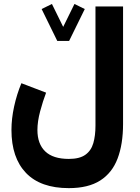

<svg xmlns="http://www.w3.org/2000/svg" viewBox="-20 -720 714 982"><path d="M272.9 -510.7 192.9 -673.8 245.6 -699.7 303.2 -582.5 360.8 -699.7 413.6 -673.8 333.5 -510.7ZM609.4 -85.9Q609.4 17.1 581.5 90.6Q553.7 164.1 492.7 203.1Q431.6 242.2 332 242.2Q187.5 242.2 113 164.6Q38.6 86.9 38.6 -55.2Q38.6 -112.8 52.2 -175.3Q65.9 -237.8 89.4 -294.4L215.8 -246.1Q199.2 -202.6 185.3 -150.6Q171.4 -98.6 171.4 -55.2Q171.4 16.1 211.4 54.4Q251.5 92.8 332 92.8Q387.2 92.8 416.7 71.5Q446.3 50.3 457.3 12Q468.3 -26.4 468.3 -77.1V-687H609.4Z"/></svg>

Font: Vazirmatn UI Black
Style: Regular
Weight: 900
Designer: Saber Rastikerdar
Foundry: Saber Rastikerdar
Version: Version 33.003